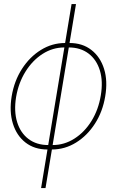

<svg xmlns="http://www.w3.org/2000/svg" viewBox="-20 -748 592 972"><path d="M220.2 8.8Q154.3 8.8 109.1 -26.4Q64 -61.5 45.2 -122.3Q26.4 -183.1 39.1 -260.7Q52.2 -338.9 91.3 -399.4Q130.4 -460 187 -495.1Q243.7 -530.3 309.6 -530.3H332Q397.5 -530.3 442.6 -495.1Q487.8 -460 506.8 -399.4Q525.9 -338.9 512.7 -260.7Q500 -183.1 460.9 -122.3Q421.9 -61.5 365.2 -26.4Q308.6 8.8 242.7 8.8ZM224.1 -13.7H246.6Q305.7 -13.7 356.9 -46.4Q408.2 -79.1 443.4 -136Q478.5 -192.9 490.2 -264.6Q502.4 -336.4 485.6 -391.4Q468.8 -446.3 428 -477.1Q387.2 -507.8 328.1 -507.8H305.7Q246.6 -507.8 195.6 -475.1Q144.5 -442.4 109.1 -385.5Q73.7 -328.6 61.5 -256.8Q49.8 -185.1 66.7 -130.1Q83.5 -75.2 124.3 -44.4Q165 -13.7 224.1 -13.7ZM188 204.1 342.3 -727.5H364.7L210.4 204.1Z"/></svg>

Font: Inter 28pt Thin
Style: Italic
Weight: 250
Italic angle: -9.3988°
Designer: Rasmus Andersson
Foundry: rsms
Version: Version 4.001;git-66647c0bb